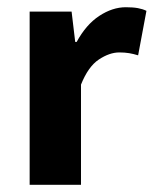

<svg xmlns="http://www.w3.org/2000/svg" viewBox="-20 -511 425 531"><path d="M62 0V-479H178L188 -395H192Q218 -443 254.5 -467Q291 -491 328 -491Q348 -491 361.5 -488.5Q375 -486 385 -481L362 -358Q349 -362 337 -364Q325 -366 310 -366Q283 -366 253.5 -346.5Q224 -327 204 -277V0Z"/></svg>

Font: Narnoor ExtraBold
Style: Regular
Weight: 800
Designer: S. Sridhar Murthy
Foundry: SIL International
Version: Version 3.000